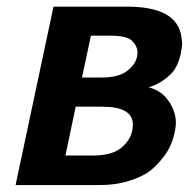

<svg xmlns="http://www.w3.org/2000/svg" viewBox="-20 -545 557 566"><path d="M203.1 -230.5 172.9 -86.4H251.5Q307.6 -86.4 335 -107.4Q371.6 -135.7 371.6 -177.7Q371.6 -230.5 281.7 -230.5ZM248 -439.9 221.7 -316.4H278.8Q328.1 -316.4 353.5 -335Q385.3 -358.4 385.3 -390.1Q385.3 -408.2 369.9 -424.1Q354.5 -439.9 305.2 -439.9ZM517.1 -417Q511.7 -353 482.2 -325.2Q452.6 -297.4 418 -287.6Q451.2 -279.3 471.2 -254.9Q498.5 -221.2 498.5 -181.6Q498.5 -171.4 494.6 -153.3Q485.8 -113.3 463.1 -83.7Q440.4 -54.2 418.9 -38.8Q397.5 -23.4 359.4 -11.5Q321.3 0.5 274.9 0.5H25.9L137.7 -525.4H355Q501.5 -525.4 514.6 -437.5Q517.1 -419.4 517.1 -417Z"/></svg>

Font: Tuffy
Style: BoldItalic
Weight: 700
Italic angle: -12°
Designer: Thatcher Ulrich, Karoly Barta, Michael Everson
Version: Version 001.271